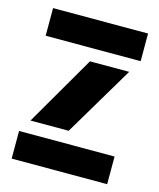

<svg xmlns="http://www.w3.org/2000/svg" viewBox="-95 -669 612 738"><g transform="rotate(15 211.0 -300.0)"><path d="M25 -490V-600H403V-490ZM53 -160 215 -439H371L205 -160ZM21 0V-110H401V0Z"/></g></svg>

Font: Big Shoulders Stencil Text Black
Style: Regular
Weight: 900
Designer: Patric King
Foundry: XO Type Co
Version: Version 1.000